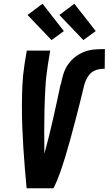

<svg xmlns="http://www.w3.org/2000/svg" viewBox="-20 -1005 580 1025"><path d="M122 0Q117 -54 112.5 -108.5Q108 -163 104.5 -218Q101 -273 99 -328Q97 -383 97 -438.5Q97 -494 99.5 -549.5Q102 -605 111 -662L123 -735H248L236 -662Q226 -601 222.5 -541Q219 -481 217.5 -421.5Q216 -362 216 -302.5Q216 -243 217 -184Q242 -276 263 -368.5Q284 -461 303 -553L305 -555Q310 -582 318 -608.5Q326 -635 342 -659Q358 -683 381.5 -701Q405 -719 431.5 -729Q458 -739 485.5 -741Q513 -743 540 -743L539 -638Q524 -638 509 -635.5Q494 -633 479.5 -625Q465 -617 455 -604Q445 -591 438.5 -576Q432 -561 428.5 -546Q425 -531 421 -516V-515Q411 -472 399.5 -428.5Q388 -385 377 -342Q366 -299 354 -256Q342 -213 329 -170Q316 -127 301 -84Q286 -41 266 0ZM425 -791 297 -925 377 -985 491 -839ZM255 -791 127 -925 207 -985 321 -839Z"/></svg>

Font: Iosevka Term Curly XBd Obl
Style: Regular
Weight: 800
Italic angle: -9°
Designer: Belleve Invis
Foundry: Belleve Invis
Version: Version 32.3.0